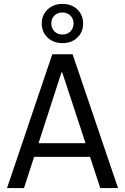

<svg xmlns="http://www.w3.org/2000/svg" viewBox="-20 -964 640 984"><path d="M16 0 248 -686H352L585 0H494L299 -593H295L103 0ZM122 -160V-230H475V-160ZM300 -743Q254 -743 224 -771.5Q194 -800 194 -843Q194 -887 224 -915.5Q254 -944 300 -944Q347 -944 376.5 -915.5Q406 -887 406 -843Q406 -800 376.5 -771.5Q347 -743 300 -743ZM300 -787Q325 -787 341 -803Q357 -819 357 -844Q357 -868 341 -884Q325 -900 300 -900Q275 -900 259 -884.5Q243 -869 243 -843Q243 -819 259 -803Q275 -787 300 -787Z"/></svg>

Font: Chivo Mono Light
Style: Regular
Weight: 300
Monospace: yes
Designer: Hector Gatti
Foundry: Omnibus-Type
Version: Version 1.008